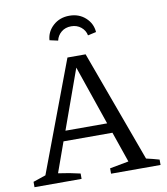

<svg xmlns="http://www.w3.org/2000/svg" viewBox="-93 -942 886 1020"><g transform="rotate(-10 350.0 -432.5)"><path d="M620 -47Q638 -43 655.5 -38.5Q673 -34 690 -29V0H423V-29L525 -48L468 -213H204L146 -51Q176 -47 205.5 -41.5Q235 -36 264 -29V0H10V-29L78 -52L302 -648H400ZM224 -267H449L339 -587ZM350 -865Q402 -865 437 -833Q472 -801 475 -755L430 -745Q425 -772 403 -790Q381 -808 350 -808Q318 -808 296.5 -790Q275 -772 269 -745L224 -755Q227 -801 262.5 -833Q298 -865 350 -865Z"/></g></svg>

Font: Piazzolla SC
Style: Regular
Weight: 400
Designer: Juan Pablo del Peral
Foundry: Huerta Tipografica
Version: Version 1.330